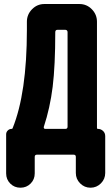

<svg xmlns="http://www.w3.org/2000/svg" viewBox="-20 -750 540 931"><path d="M307.6 -135.7V-593.8Q307.6 -604.5 296.9 -605.5H258.8Q248 -605.5 248 -593.8Q248 -431.6 235.4 -329.1Q222.7 -226.6 192.4 -134.8Q191.4 -130.9 193.4 -127.9Q195.3 -125 199.2 -125H296.9Q307.6 -125 307.6 -135.7ZM455.1 -125Q468.8 -125 479.5 -115.2Q490.2 -105.5 490.2 -89.8V88.9Q490.2 118.2 469.2 139.2Q448.2 160.2 418.9 160.2Q389.6 160.2 368.7 139.2Q347.7 118.2 347.7 88.9V10.7Q347.7 0 336.9 0H159.2Q148.4 0 148.4 10.7V90.8Q148.4 120.1 128.4 140.1Q108.4 160.2 79.1 160.2Q49.8 160.2 29.8 140.1Q9.8 120.1 9.8 90.8V-98.6Q9.8 -109.4 17.6 -117.2Q25.4 -125 36.1 -125Q40 -125 41 -127.9Q110.4 -298.8 110.4 -605.5V-644.5Q110.4 -679.7 135.3 -705.1Q160.2 -730.5 195.3 -730.5H365.2Q400.4 -730.5 425.3 -705.1Q450.2 -679.7 450.2 -644.5V-129.9Q450.2 -125 455.1 -125Z"/></svg>

Font: Rounded-X Mgen+ 2m bold
Style: Bold
Weight: 700
Designer: [Source Han Sans]
Ryoko NISHIZUKA  (kana & ideographs); Paul D. Hunt (Latin, Greek & Cyrillic); Wenlong ZHANG  (bopomofo
Version: Version 1.059.20150602